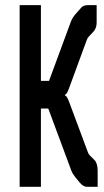

<svg xmlns="http://www.w3.org/2000/svg" viewBox="-20 -720 400 740"><path d="M55.7 -700.2H137.7V-408.2H168.9L252.9 -635.7Q258.8 -651.4 270.5 -665L293.9 -691.4Q301.8 -700.2 319.3 -700.2H352.5V-632.8Q352.5 -611.3 339.8 -597.7Q339.8 -597.7 322.3 -579.1Q317.4 -574.2 313.5 -563.5L246.1 -379.9Q237.3 -355.5 230.5 -355.5V-351.6Q237.3 -351.6 246.1 -328.1L319.3 -131.8Q321.3 -126 327.1 -120.1L343.8 -103.5Q356.4 -90.8 356.4 -61.5V0H315.4Q300.8 0 287.1 -16.6L269.5 -38.1Q258.8 -51.8 254.9 -62.5L166 -301.8H137.7V0H55.7Z"/></svg>

Font: Vancouver Drive
Style: Bold
Weight: 700
Designer: Valery Zaveryaev
Foundry: Cyreal (www.cyreal.org)
Version: Version 1.01